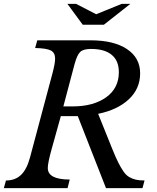

<svg xmlns="http://www.w3.org/2000/svg" viewBox="-37 -980 820 1000"><path d="M279.8 -375 232.9 -207Q211.9 -132.3 211.9 -105Q211.9 -44.9 326.2 -44.9L314.9 0H-17.1L-5.9 -40Q42 -40 72.3 -68.8Q102.5 -97.7 119.1 -159.2L236.8 -600.1Q250 -649.9 250 -674.8Q250 -705.1 228.3 -716.8Q206.5 -728.5 146 -730L157.2 -770H435.1Q555.7 -770 624.3 -724.4Q692.9 -678.7 692.9 -598.1Q692.9 -518.1 634 -462.9Q575.2 -407.7 474.1 -387.2L547.9 -204.1Q565.4 -160.6 578.6 -134.3Q591.8 -107.9 605.5 -87.9Q619.1 -67.9 635.3 -58.3Q651.4 -48.8 669.9 -44.4Q688.5 -40 715.8 -40L705.1 0H515.1L368.2 -375ZM351.1 -645 293 -425.8H341.8Q449.2 -425.8 515.6 -473.1Q582 -520.5 582 -604Q582 -663.6 544.9 -694.3Q507.8 -725.1 437 -725.1Q397 -725.1 380.6 -709.5Q364.3 -693.8 351.1 -645ZM503.9 -851.1H394L314 -960H358.9L463.9 -905.8L597.2 -960H642.1Z"/></svg>

Font: Libre Baskerville
Style: Italic
Weight: 400
Designer: Pablo Impallari, Rodrigo Fuenzalida
Foundry: Pablo Impallari, Rodrigo Fuenzalida
Version: Version 1.000